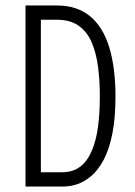

<svg xmlns="http://www.w3.org/2000/svg" viewBox="-20 -680 494 700"><path d="M115 0V-52H206Q246 -52 272.5 -72.5Q299 -93 315 -131Q331 -169 337.5 -219Q344 -269 344 -328Q344 -386 337.5 -436Q331 -486 314.5 -525Q298 -564 267 -586Q236 -608 188 -608H115V-660H188Q260 -660 307.5 -621.5Q355 -583 378 -508.5Q401 -434 401 -328Q401 -249 389.5 -192Q378 -135 358 -97.5Q338 -60 313.5 -39Q289 -18 263 -9Q237 0 214 0ZM73 0V-660H129V0Z"/></svg>

Font: Bricolage Grotesque Condensed ExtraLight
Style: Regular
Weight: 250
Width: 3
Designer: Mathieu Triay
Foundry: Atelier Triay
Version: Version 1.000;gftools[0.9.30]